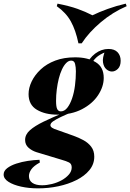

<svg xmlns="http://www.w3.org/2000/svg" viewBox="-125 -846 716 1055"><path d="M226 -227 279 -233Q238 -217 210 -203.5Q182 -190 167 -179.5Q152 -169 152 -158Q152 -150 162 -143.5Q172 -137 192 -131L279 -100Q307 -90 333 -76Q359 -62 376 -40Q393 -18 393 15Q393 56 366.5 88.5Q340 121 295 143.5Q250 166 195.5 177.5Q141 189 84 189Q34 189 -9 179.5Q-52 170 -78.5 153Q-105 136 -105 113Q-105 93 -85.5 78Q-66 63 -35.5 53Q-5 43 28.5 38Q62 33 92 32L94 47Q61 65 47.5 84Q34 103 34 121Q34 146 53 159Q72 172 106 172Q132 172 160.5 165Q189 158 213.5 144.5Q238 131 253.5 113Q269 95 269 74Q269 54 254 46.5Q239 39 214 32L75 -10Q50 -18 31.5 -34.5Q13 -51 13 -77Q13 -107 39.5 -130.5Q66 -154 114.5 -177.5Q163 -201 226 -227ZM266 -513Q252 -513 239 -500Q226 -487 215.5 -464.5Q205 -442 198 -414Q191 -386 187 -354.5Q183 -323 183 -292Q183 -259 189.5 -246.5Q196 -234 209 -234Q229 -234 244.5 -253.5Q260 -273 271 -305Q282 -337 287 -376Q292 -415 292 -454Q292 -477 287.5 -495Q283 -513 266 -513ZM288 -531Q356 -531 400.5 -504.5Q445 -478 445 -418Q445 -370 414 -323Q383 -276 325.5 -246Q268 -216 190 -216Q123 -216 77.5 -243Q32 -270 32 -329Q32 -363 49 -398.5Q66 -434 98.5 -464.5Q131 -495 178.5 -513Q226 -531 288 -531ZM369 -478 349 -485Q364 -526 398 -551.5Q432 -577 471 -577Q504 -577 521 -559Q538 -541 538 -512Q538 -483 523 -468Q508 -453 490 -453Q474 -453 459.5 -465.5Q445 -478 441 -503Q437 -528 453 -568L459 -561Q423 -548 403 -529Q383 -510 369 -478ZM383 -762Q420 -780 467 -797Q514 -814 566 -826L571 -812Q494 -779 428.5 -723.5Q363 -668 324 -608H306Q291 -680 264.5 -728Q238 -776 187 -812L191 -826Q257 -813 300.5 -797.5Q344 -782 383 -762Z"/></svg>

Font: Playfair Display ExtraBold
Style: Italic
Weight: 800
Italic angle: -14°
Designer: Claus Eggers Sørensen
Foundry: Claus Eggers Sørensen
Version: Version 1.203